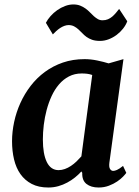

<svg xmlns="http://www.w3.org/2000/svg" viewBox="-20 -834 624 864"><path d="M197.3 9.8Q153.8 9.8 122.8 -6.3Q91.8 -22.5 72 -50.5Q52.2 -78.6 43.2 -116.7Q34.2 -154.8 34.2 -198.2Q34.2 -241.2 43.7 -285.4Q53.2 -329.6 71.8 -370.6Q90.3 -411.6 117.9 -447.5Q145.5 -483.4 181.9 -510.3Q218.3 -537.1 262.9 -552.5Q307.6 -567.9 360.8 -567.9Q388.2 -567.9 417.5 -561.8Q446.8 -555.7 468.8 -548.8L535.6 -567.9L472.2 -102.1Q469.7 -82 475.3 -73.5Q481 -64.9 489.3 -64.9Q496.1 -64.9 506.3 -69.3Q516.6 -73.7 533.7 -87.4L548.3 -56.2Q544.4 -50.3 533.9 -39.3Q523.4 -28.3 507.3 -17.3Q491.2 -6.3 470 1.7Q448.7 9.8 423.8 9.8Q389.6 9.8 369.1 -6.3Q348.6 -22.5 350.1 -56.2L346.2 -62.5Q333.5 -48.3 317.4 -35.4Q301.3 -22.5 282.7 -12.5Q264.2 -2.4 242.7 3.7Q221.2 9.8 197.3 9.8ZM243.7 -68.4Q257.8 -68.4 272 -73.5Q286.1 -78.6 299.3 -87.4Q312.5 -96.2 324.2 -107.4Q335.9 -118.7 346.2 -130.4L395 -496.6Q384.3 -500.5 372.3 -502Q360.4 -503.4 347.7 -503.4Q315.9 -503.4 290.5 -490.2Q265.1 -477.1 245.6 -454.3Q226.1 -431.6 212.4 -401.9Q198.7 -372.1 189.9 -339.1Q181.2 -306.2 177 -272Q172.9 -237.8 172.9 -206.5Q172.9 -141.1 190.7 -104.7Q208.5 -68.4 243.7 -68.4ZM186.5 -731.4Q194.3 -746.6 207.5 -761.5Q220.7 -776.4 237.3 -788.1Q253.9 -799.8 272.7 -806.9Q291.5 -814 310.1 -814Q327.6 -814 341.1 -808.6Q354.5 -803.2 365.2 -795.4Q376 -787.6 384.8 -778.3Q393.6 -769 402.3 -761.2Q411.1 -753.4 420.4 -748Q429.7 -742.7 441.4 -742.7Q455.1 -742.7 465.8 -747.3Q476.6 -752 485.4 -759.5Q494.1 -767.1 501.7 -776.1Q509.3 -785.2 516.1 -793.9L552.7 -738.3Q546.4 -721.2 533.9 -705.3Q521.5 -689.5 504.9 -677Q488.3 -664.6 469 -657.2Q449.7 -649.9 430.2 -649.9Q409.2 -649.9 394.5 -655Q379.9 -660.2 369.1 -668Q358.4 -675.8 349.9 -685.1Q341.3 -694.3 332.5 -702.1Q323.7 -710 313.7 -715.3Q303.7 -720.7 289.6 -721.2Q279.3 -721.2 269.5 -717.5Q259.8 -713.9 250.5 -707.8Q241.2 -701.7 232.9 -694.1Q224.6 -686.5 217.8 -679.2Z"/></svg>

Font: Merriweather Bold
Style: Italic
Weight: 700
Italic angle: -7°
Designer: Eben Sorkin ( eben@eyebytes.com )
Foundry: Eben Sorkin ( eben@eyebytes.com )
Version: Version 1.5; ttfautohint (v0.97) -l 13 -r 13 -G 200 -x 24 -f